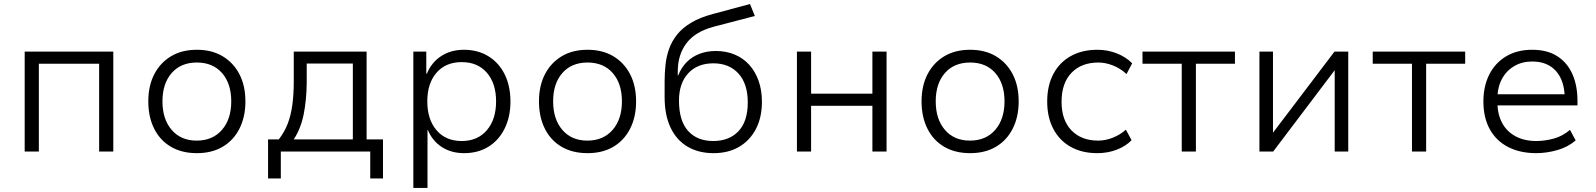

<svg xmlns="http://www.w3.org/2000/svg" viewBox="-20 -749 7887 949"><path d="M102 0V-494H540V0H470V-434H172V0Z M953 8Q879 8 825 -23.5Q771 -55 742 -113Q713 -171 713 -248Q713 -325 742.5 -382Q772 -439 825.5 -471Q879 -503 953 -503Q1027 -503 1080.5 -471Q1134 -439 1163.5 -382Q1193 -325 1193 -248Q1193 -171 1163.5 -113Q1134 -55 1080.5 -23.5Q1027 8 953 8ZM952 -54Q1031 -54 1077 -107Q1123 -160 1123 -248Q1123 -336 1077.5 -388Q1032 -440 953 -440Q874 -440 828.5 -388Q783 -336 783 -248Q783 -160 828.5 -107Q874 -54 952 -54Z M1305 133V-60H1358Q1386 -96 1402 -137.5Q1418 -179 1425 -231Q1432 -283 1432 -346V-494H1792V-60H1873V133H1810V0H1368V133ZM1432 -60H1724V-435H1496V-338Q1495 -254 1481 -184Q1467 -114 1432 -60Z M2023 180V-494H2087V-385H2090Q2113 -441 2161 -472Q2209 -503 2273 -503Q2342 -503 2394 -471Q2446 -439 2474.5 -381.5Q2503 -324 2503 -247Q2503 -172 2474.5 -114Q2446 -56 2394.5 -24Q2343 8 2274 8Q2210 8 2163.5 -22.5Q2117 -53 2095 -106H2093V180ZM2262 -52Q2341 -52 2386.5 -105.5Q2432 -159 2432 -248Q2432 -337 2386.5 -389.5Q2341 -442 2262 -442Q2183 -442 2137.5 -389.5Q2092 -337 2092 -248Q2092 -159 2137.5 -105.5Q2183 -52 2262 -52Z M2884 8Q2810 8 2756 -23.5Q2702 -55 2673 -113Q2644 -171 2644 -248Q2644 -325 2673.5 -382Q2703 -439 2756.5 -471Q2810 -503 2884 -503Q2958 -503 3011.5 -471Q3065 -439 3094.5 -382Q3124 -325 3124 -248Q3124 -171 3094.5 -113Q3065 -55 3011.5 -23.5Q2958 8 2884 8ZM2883 -54Q2962 -54 3008 -107Q3054 -160 3054 -248Q3054 -336 3008.5 -388Q2963 -440 2884 -440Q2805 -440 2759.5 -388Q2714 -336 2714 -248Q2714 -160 2759.5 -107Q2805 -54 2883 -54Z M3507 8Q3433 8 3378.5 -24Q3324 -56 3294.5 -118Q3265 -180 3265 -269V-346Q3265 -388 3269.5 -429.5Q3274 -471 3287.5 -508.5Q3301 -546 3327 -578.5Q3353 -611 3396.5 -637Q3440 -663 3504 -680L3687 -729L3711 -670L3508 -617Q3417 -593 3373.5 -536Q3330 -479 3330 -396V-376H3332Q3348 -416 3374.5 -442.5Q3401 -469 3437.5 -483Q3474 -497 3518 -497Q3569 -497 3611 -479.5Q3653 -462 3683 -429Q3713 -396 3729.5 -349.5Q3746 -303 3746 -246Q3746 -169 3716.5 -112Q3687 -55 3633.5 -23.5Q3580 8 3507 8ZM3505 -52Q3584 -52 3630 -100.5Q3676 -149 3676 -243Q3676 -335 3630 -385.5Q3584 -436 3506 -436Q3427 -436 3381.5 -386.5Q3336 -337 3336 -252Q3336 -152 3381 -102Q3426 -52 3505 -52Z M3919 0V-494H3989V-286H4292V-494H4362V0H4292V-226H3989V0Z M4775 8Q4701 8 4647 -23.5Q4593 -55 4564 -113Q4535 -171 4535 -248Q4535 -325 4564.5 -382Q4594 -439 4647.5 -471Q4701 -503 4775 -503Q4849 -503 4902.5 -471Q4956 -439 4985.5 -382Q5015 -325 5015 -248Q5015 -171 4985.5 -113Q4956 -55 4902.5 -23.5Q4849 8 4775 8ZM4774 -54Q4853 -54 4899 -107Q4945 -160 4945 -248Q4945 -336 4899.5 -388Q4854 -440 4775 -440Q4696 -440 4650.5 -388Q4605 -336 4605 -248Q4605 -160 4650.5 -107Q4696 -54 4774 -54Z M5404 8Q5328 8 5272.5 -23Q5217 -54 5186.5 -111.5Q5156 -169 5156 -247Q5156 -326 5186.5 -383.5Q5217 -441 5273 -472Q5329 -503 5404 -503Q5455 -503 5500.5 -485Q5546 -467 5576 -436L5548 -383Q5518 -411 5481 -425.5Q5444 -440 5409 -440Q5325 -440 5276 -389Q5227 -338 5227 -246Q5227 -155 5276 -104.5Q5325 -54 5408 -54Q5444 -54 5480.5 -68.5Q5517 -83 5545 -108L5573 -56Q5544 -26 5499.5 -9Q5455 8 5404 8Z M5821 0V-434H5627V-494H6084V-434H5891V0Z M6205 0V-494H6272V-93L6576 -494H6644V0H6577V-402L6273 0Z M6959 0V-434H6765V-494H7222V-434H7029V0Z M7573 8Q7494 8 7435 -22Q7376 -52 7344 -109.5Q7312 -167 7312 -248Q7312 -322 7340.5 -379.5Q7369 -437 7423.5 -470Q7478 -503 7553 -503Q7628 -503 7677.5 -471Q7727 -439 7752 -382.5Q7777 -326 7777 -250V-228H7361V-283H7736L7714 -261Q7714 -348 7672 -396.5Q7630 -445 7553 -445Q7503 -445 7464 -422Q7425 -399 7403 -357.5Q7381 -316 7381 -257V-248Q7381 -185 7404.5 -141.5Q7428 -98 7471.5 -75Q7515 -52 7573 -52Q7614 -52 7658 -63.5Q7702 -75 7740 -107L7768 -55Q7730 -22 7677 -7Q7624 8 7573 8Z"/></svg>

Font: Nunito Sans 7pt Light
Style: Regular
Weight: 300
Designer: Vernon Adams
Foundry: Vernon Adams
Version: Version 3.101;gftools[0.9.27]